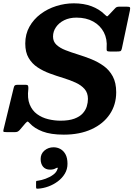

<svg xmlns="http://www.w3.org/2000/svg" viewBox="-52 -790 803 1155"><path d="M192.5 166.5Q192.5 195.5 207.2 213Q222 230.5 249.5 230.5Q260.5 230.5 269 228.2Q277.5 226 284 222Q290.5 218.5 294.2 219Q298 219.5 293.5 227.5Q288 246.5 267.8 261.2Q247.5 276 222.2 285.2Q197 294.5 176 297Q170.5 297.5 167.8 298.2Q165 299 165 305V335Q165 343 167.5 344.2Q170 345.5 177.5 345Q208 343 239 331.8Q270 320.5 296 301Q322 281.5 338 254.8Q354 228 354 195.5Q354 160 342 138.2Q330 116.5 311 106.2Q292 96 270.5 96Q238.5 96 215.5 115.5Q192.5 135 192.5 166.5ZM267 -570Q267 -601 285 -627Q303 -653 334.5 -668.5Q366 -684 408 -684Q466.5 -684 508.8 -660.5Q551 -637 572.5 -596Q594 -555 589.5 -502Q588.5 -488 591.8 -484Q595 -480 611 -480H646Q665 -480 671.5 -482Q678 -484 681.5 -500L729.5 -727Q732.5 -742.5 729.2 -746.2Q726 -750 707.5 -750H669.5Q657 -750 651 -747.8Q645 -745.5 639.5 -739L604.5 -702Q595 -690 590.8 -692.2Q586.5 -694.5 576.5 -704Q545 -735 498.5 -752.5Q452 -770 392 -770Q338.5 -770 286.2 -753.5Q234 -737 192 -705.5Q150 -674 125 -629.2Q100 -584.5 100 -528Q100 -475.5 120.5 -441Q141 -406.5 174.5 -384.5Q208 -362.5 248.2 -347.8Q288.5 -333 328.8 -320.8Q369 -308.5 402.5 -293.2Q436 -278 456.5 -254.8Q477 -231.5 477 -195Q477 -173 470 -150Q463 -127 445.2 -107.5Q427.5 -88 395 -76Q362.5 -64 312 -64Q275 -64 237.8 -73Q200.5 -82 171 -103.5Q141.5 -125 126.5 -162Q111.5 -199 118.5 -255.5Q119 -268.5 116.8 -274.2Q114.5 -280 99 -280H55Q41.5 -280 37.2 -276.2Q33 -272.5 30.5 -262L-31 -10Q-34 2.5 -28 3.8Q-22 5 -7.5 5H35Q48 5 54.2 1.8Q60.5 -1.5 66.5 -8L101 -48.5Q111.5 -59.5 114.5 -59Q117.5 -58.5 127 -48.5Q154.5 -18 204 1Q253.5 20 332 20Q427.5 20 498.5 -12.5Q569.5 -45 608.2 -102.5Q647 -160 647 -235Q647 -292 626.5 -330.2Q606 -368.5 572 -393Q538 -417.5 497.5 -433.8Q457 -450 416.5 -462.5Q376 -475 342 -488.2Q308 -501.5 287.5 -520.8Q267 -540 267 -570Z"/></svg>

Font: Besley
Style: Bold Italic
Weight: 700
Italic angle: -13°
Designer: Owen Earl
Foundry: indestructible type*
Version: Version 2.001